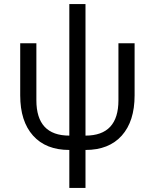

<svg xmlns="http://www.w3.org/2000/svg" viewBox="-20 -730 766 950"><path d="M403 200H323V12Q207 12 143.5 -59Q80 -130 80 -258V-516H160V-234Q160 -59 323 -59V-710H403V-59Q566 -59 566 -234V-516H646V-258Q646 -130 582.5 -59Q519 12 403 12Z"/></svg>

Font: Aneliza
Style: Regular
Weight: 400
Designer: Mike Abbink, Paul van der Laan, Pieter van Rosmalen
Foundry: Bold Monday
Version: Version 3.0